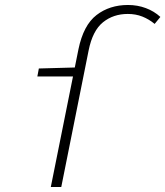

<svg xmlns="http://www.w3.org/2000/svg" viewBox="-20 -751 664 771"><path d="M184 0 295 -553Q315 -650 367.5 -690.5Q420 -731 494 -731Q532 -731 565.5 -718.5Q599 -706 624 -683L601 -655Q578 -674 551.5 -684.5Q525 -695 493 -695Q435 -695 393.5 -661.5Q352 -628 336 -549L226 0ZM130 -444 136 -476 281 -480H305L297 -444Z"/></svg>

Font: Source Code Pro ExtraLight Light
Style: Italic
Weight: 300
Italic angle: -11°
Monospace: yes
Version: Version 1.016;hotconv 1.0.116;makeotfexe 2.5.65601